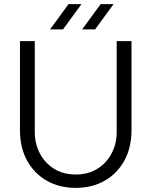

<svg xmlns="http://www.w3.org/2000/svg" viewBox="-20 -900 745 933"><path d="M348 13Q269 13 208 -21.5Q147 -56 112 -119Q77 -182 77 -269V-700H149V-259Q149 -202 173.5 -155Q198 -108 242.5 -80Q287 -52 348 -52Q409 -52 453.5 -80Q498 -108 522.5 -155Q547 -202 547 -259V-700H619V-269Q619 -182 584 -119Q549 -56 488 -21.5Q427 13 348 13ZM379 -757 469 -880H532L442 -757ZM223 -757 313 -880H376L286 -757Z"/></svg>

Font: MuseoModerno Light
Style: Regular
Weight: 300
Designer: Pablo Cosgaya, Héctor Gatti, Marcela Romero, and the Authors of The MuseoModerno Project.
Foundry: Omnibus-Type Team
Version: Version 1.001